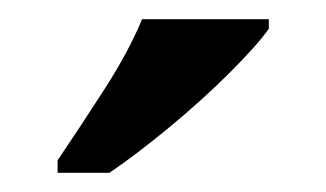

<svg xmlns="http://www.w3.org/2000/svg" viewBox="-20 -786 340 200"><path d="M40 -619Q61 -650 87.5 -691Q114 -732 128 -766H260V-756Q248 -739 219.5 -710.5Q191 -682 156.5 -653.5Q122 -625 94 -606H40Z"/></svg>

Font: Noto Serif Georgian SemiCondensed SemiBold
Style: Regular
Weight: 600
Width: 4
Designer: Monotype Design Team, Akaki Razmadze
Foundry: Google LLC
Version: Version 2.003; ttfautohint (v1.8.4.7-5d5b)